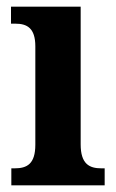

<svg xmlns="http://www.w3.org/2000/svg" viewBox="-20 -556 349 576"><path d="M14 0H294V-51H284C248 -51 222 -64 222 -123V-536H13V-485H26C61 -485 86 -472 86 -417V-122C86 -64 61 -51 24 -51H14Z"/></svg>

Font: Noto Serif Georgian Condensed Bold
Style: Regular
Weight: 700
Width: 3
Designer: Monotype Design Team, Akaki Razmadze
Foundry: Google LLC
Version: Version 2.003